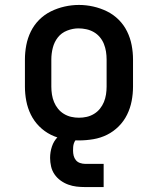

<svg xmlns="http://www.w3.org/2000/svg" viewBox="-20 -561 640 778"><path d="M300 8Q271 8 241.5 3Q212 -2 186 -15Q160 -28 139 -49Q118 -70 105 -96.5Q92 -123 86.5 -152Q81 -181 81 -210V-320Q81 -349 86.5 -378Q92 -407 105 -433.5Q118 -460 139 -481Q160 -502 186.5 -515Q213 -528 242 -534.5Q271 -541 300 -541Q329 -541 358 -534.5Q387 -528 413.5 -515Q440 -502 461 -481Q482 -460 495 -433.5Q508 -407 513.5 -378Q519 -349 519 -320V-210Q519 -181 513.5 -152Q508 -123 495 -96.5Q482 -70 461 -49Q440 -28 414 -15Q388 -2 358.5 3Q329 8 300 8ZM300 -84Q316 -84 331.5 -87.5Q347 -91 361 -99.5Q375 -108 385 -120.5Q395 -133 401 -147.5Q407 -162 409.5 -178Q412 -194 412 -210V-320Q412 -336 409.5 -352Q407 -368 401 -383Q395 -398 384.5 -410.5Q374 -423 360 -431Q346 -439 330 -442.5Q314 -446 298 -446Q275 -446 252 -437Q229 -428 214.5 -409.5Q200 -391 194 -367.5Q188 -344 188 -320V-210Q188 -194 190.5 -178Q193 -162 199 -147.5Q205 -133 215 -120.5Q225 -108 239 -99.5Q253 -91 268.5 -87.5Q284 -84 300 -84ZM325 197Q307 197 290 195Q273 193 256.5 187Q240 181 225.5 170.5Q211 160 201 145.5Q191 131 187 113.5Q183 96 183 79Q183 55 190.5 32.5Q198 10 214.5 -6.5Q231 -23 254 -30Q277 -37 300 -37V0Q292 0 287 6Q282 12 279.5 19.5Q277 27 276.5 34.5Q276 42 276 49Q276 60 278.5 70Q281 80 287.5 88Q294 96 304.5 99.5Q315 103 325 103H400V197Z"/></svg>

Font: Iosevka Curly Slab SmBdEx
Style: Regular
Weight: 600
Width: 7
Monospace: yes
Designer: Belleve Invis
Foundry: Belleve Invis
Version: Version 11.1.0; ttfautohint (v1.8.3)